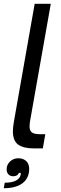

<svg xmlns="http://www.w3.org/2000/svg" viewBox="-24 -783 322 1013"><path d="M155 0Q100 0 72 -20Q44 -40 44 -91Q44 -109 49 -139L159 -763H244L136 -152Q132 -133 132 -115Q132 -94 144 -84.5Q156 -75 188 -75H215L202 0ZM1 181Q38 181 59.5 170Q81 159 85 139Q85 138 85.5 135.5Q86 133 85 129H75Q74 137 65.5 142Q57 147 46 147Q30 147 20.5 137Q11 127 11 110Q11 86 29 69Q47 52 72 52Q99 52 114.5 67Q130 82 130 108Q130 156 95.5 183Q61 210 -4 210Z"/></svg>

Font: Open Sauce Sans
Style: Italic
Weight: 400
Italic angle: -10°
Designer: Alfredo Marco Pradil
Foundry: Creative Sauce Fz LLC
Version: Version 1.477